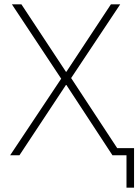

<svg xmlns="http://www.w3.org/2000/svg" viewBox="-20 -718 643 888"><path d="M565 0H500L287 -325H285L70 0H27L263 -354L35 -698H79L285 -386H287L493 -698H536L309 -357L522 -33H600V150H565Z"/></svg>

Font: IBM Plex Sans ExtLt
Style: Regular
Weight: 200
Designer: Mike Abbink, Paul van der Laan, Pieter van Rosmalen
Foundry: Bold Monday
Version: Version 3.005